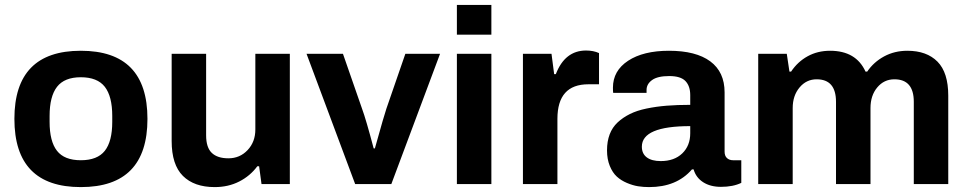

<svg xmlns="http://www.w3.org/2000/svg" viewBox="-20 -743 3907 775"><path d="M306.2 12.2Q38.1 12.2 38.1 -263.2Q38.1 -538.1 306.2 -538.1Q575.2 -538.1 575.2 -263.2Q575.2 12.2 306.2 12.2ZM306.2 -96.2Q373 -96.2 403.1 -134.3Q433.1 -172.4 433.1 -251V-274.9Q433.1 -354 403.1 -392.6Q373 -431.2 306.2 -431.2Q240.2 -431.2 210.2 -392.6Q180.2 -354 180.2 -274.9V-251Q180.2 -172.4 210 -134.3Q239.7 -96.2 306.2 -96.2Z M846.7 12.2Q763.7 12.2 718.3 -33Q672.9 -78.1 672.9 -173.8V-525.9H812V-196.8Q812 -147.5 835 -125.7Q857.9 -104 901.9 -104Q948.2 -104 979.5 -137.2Q1010.7 -170.4 1010.7 -220.2V-525.9H1149.9V0H1035.6L1025.9 -71.8H1018.6Q989.7 -32.7 945.6 -10.3Q901.4 12.2 846.7 12.2Z M1413.6 0 1217.3 -525.9H1364.3L1441.4 -304.2Q1457.5 -260.7 1488.3 -144H1493.2Q1532.2 -283.7 1539.6 -304.2L1616.2 -525.9H1756.3L1559.6 0Z M1824.2 -603V-723.1H1963.4V-603ZM1824.2 0V-525.9H1963.4V0Z M2090.8 0V-525.9H2206.1L2216.8 -443.8H2223.6Q2260.3 -539.1 2345.7 -539.1Q2375 -539.1 2397.9 -528.8V-402.8H2355Q2230 -402.8 2230 -263.2V0Z M2600.1 12.2Q2576.7 12.2 2555.4 8.8Q2534.2 5.4 2510.5 -4.6Q2486.8 -14.6 2469.7 -30.3Q2452.6 -45.9 2441.4 -73.2Q2430.2 -100.6 2430.2 -136.2Q2430.2 -172.4 2440.9 -200.7Q2451.7 -229 2472.9 -248.8Q2494.1 -268.6 2522.5 -282.7Q2550.8 -296.9 2589.8 -304.9Q2628.9 -313 2671.4 -316.4Q2713.9 -319.8 2766.1 -319.8V-358.9Q2766.1 -395.5 2746.8 -415.8Q2727.5 -436 2681.2 -436Q2634.3 -436 2612.1 -419.9Q2589.8 -403.8 2589.8 -379.9V-368.2H2455.1Q2454.1 -374 2454.1 -389.2Q2454.1 -457.5 2515.4 -497.8Q2576.7 -538.1 2680.2 -538.1Q2789.1 -538.1 2846.9 -495.4Q2904.8 -452.6 2904.8 -370.1V-130.9Q2904.8 -113.8 2914.3 -105Q2923.8 -96.2 2939 -96.2H2972.2V-4.9Q2939 11.2 2890.1 11.2Q2847.2 11.2 2818.1 -7.6Q2789.1 -26.4 2779.8 -59.1H2772.9Q2711.4 12.2 2600.1 12.2ZM2647 -92.8Q2701.7 -92.8 2733.9 -123.8Q2766.1 -154.8 2766.1 -205.1V-233.9Q2570.8 -233.9 2570.8 -150.9Q2570.8 -122.6 2590.8 -107.7Q2610.8 -92.8 2647 -92.8Z M3040.5 0V-525.9H3155.8L3166.5 -454.1H3173.3Q3199.7 -493.7 3240 -515.9Q3280.3 -538.1 3330.6 -538.1Q3435.5 -538.1 3473.6 -454.1H3480.5Q3506.8 -492.7 3548.8 -515.4Q3590.8 -538.1 3642.6 -538.1Q3720.7 -538.1 3764.2 -494.1Q3807.6 -450.2 3807.6 -356.9V0H3668.5V-332Q3668.5 -422.9 3590.3 -422.9Q3548.3 -422.9 3521 -390.1Q3493.7 -357.4 3493.7 -307.1V0H3354.5V-332Q3354.5 -422.9 3276.4 -422.9Q3234.9 -422.9 3207.3 -389.9Q3179.7 -356.9 3179.7 -307.1V0Z"/></svg>

Font: Archivo
Style: Bold
Weight: 700
Designer: Hector Gatti
Foundry: Omnibus-Type
Version: Version 2.001